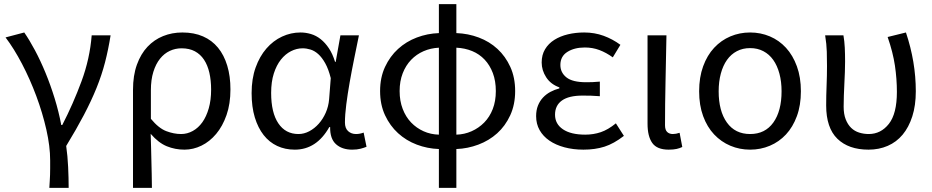

<svg xmlns="http://www.w3.org/2000/svg" viewBox="-20 -715 4536 934"><path d="M220 199Q221 181 222 166Q223 151 223.5 136Q224 121 224 104.5Q224 88 224 65Q224 -3 205.5 -84.5Q187 -166 156.5 -248Q126 -330 87 -404.5Q48 -479 7 -533L98 -557Q123 -521 150 -470.5Q177 -420 201.5 -360.5Q226 -301 246 -236Q266 -171 278 -107H283Q336 -210 376.5 -319.5Q417 -429 426 -543H518Q507 -474 491 -412Q475 -350 449.5 -287Q424 -224 388 -155.5Q352 -87 302 -5Q309 44 311.5 98Q314 152 314 199H220Z M627 -278Q627 -348 646 -400.5Q665 -453 697.5 -487.5Q730 -522 773.5 -539.5Q817 -557 867 -557Q924 -557 967.5 -538Q1011 -519 1040.5 -483Q1070 -447 1085.5 -395.5Q1101 -344 1101 -280Q1101 -210 1082 -155.5Q1063 -101 1031.5 -63.5Q1000 -26 960 -6.5Q920 13 877 13Q832 13 791.5 -3.5Q751 -20 713 -64Q714 -27 715 5Q716 37 716.5 68Q717 99 718 131Q719 163 719 199H627ZM861 -63Q891 -63 918 -78Q945 -93 964.5 -120.5Q984 -148 995.5 -188Q1007 -228 1007 -279Q1007 -324 998.5 -361Q990 -398 972.5 -424.5Q955 -451 928 -465.5Q901 -480 863 -480Q833 -480 806 -467.5Q779 -455 758.5 -429.5Q738 -404 726 -365.5Q714 -327 714 -276V-137Q752 -91 789 -77Q826 -63 861 -63Z M1414 13Q1367 13 1328.5 -5Q1290 -23 1262.5 -58Q1235 -93 1219.5 -144Q1204 -195 1204 -262Q1204 -332 1223.5 -386.5Q1243 -441 1276 -479Q1309 -517 1352 -537Q1395 -557 1442 -557Q1467 -557 1492.5 -549.5Q1518 -542 1540 -524.5Q1562 -507 1580 -480Q1598 -453 1610 -414H1613L1636 -543H1726Q1715 -489 1703 -430Q1691 -371 1681 -314.5Q1671 -258 1664.5 -207Q1658 -156 1658 -119Q1658 -91 1673.5 -77Q1689 -63 1712 -63Q1730 -63 1749 -70L1763 -1Q1751 4 1734 8.5Q1717 13 1693 13Q1644 13 1614.5 -13.5Q1585 -40 1586 -97H1582Q1520 13 1414 13ZM1432 -63Q1459 -63 1484.5 -76.5Q1510 -90 1530.5 -113Q1551 -136 1564.5 -166.5Q1578 -197 1581 -232L1589 -335Q1578 -379 1562 -407.5Q1546 -436 1528 -452Q1510 -468 1490.5 -474Q1471 -480 1452 -480Q1423 -480 1395.5 -466Q1368 -452 1346.5 -425Q1325 -398 1312 -357.5Q1299 -317 1299 -263Q1299 -167 1334 -115Q1369 -63 1432 -63Z M2200 -60Q2239 -61 2274 -76.5Q2309 -92 2335.5 -119Q2362 -146 2377 -184.5Q2392 -223 2392 -272Q2392 -321 2377.5 -359.5Q2363 -398 2337.5 -425Q2312 -452 2277 -466.5Q2242 -481 2200 -483ZM2115 -483Q2075 -481 2040.5 -466Q2006 -451 1980 -424Q1954 -397 1939 -358.5Q1924 -320 1924 -272Q1924 -224 1939 -185Q1954 -146 1980 -119Q2006 -92 2040.5 -76.5Q2075 -61 2115 -60ZM2200 -554Q2257 -552 2309 -532.5Q2361 -513 2400 -477Q2439 -441 2462.5 -389.5Q2486 -338 2486 -272Q2486 -206 2462 -154Q2438 -102 2398.5 -66.5Q2359 -31 2307 -11.5Q2255 8 2200 10V199H2115V10Q2059 8 2007.5 -11.5Q1956 -31 1916.5 -67Q1877 -103 1853 -154.5Q1829 -206 1829 -272Q1829 -338 1853 -389.5Q1877 -441 1916.5 -477Q1956 -513 2007.5 -532.5Q2059 -552 2115 -554V-695H2200Z M2818 13Q2768 13 2725.5 1.5Q2683 -10 2652.5 -31Q2622 -52 2605 -82Q2588 -112 2588 -150Q2588 -179 2597 -201.5Q2606 -224 2621.5 -240.5Q2637 -257 2657.5 -268Q2678 -279 2701 -285V-290Q2659 -305 2637 -339Q2615 -373 2615 -411Q2615 -448 2631.5 -475.5Q2648 -503 2676.5 -521Q2705 -539 2742.5 -548Q2780 -557 2822 -557Q2872 -557 2916 -541Q2960 -525 2998 -497L2961 -436Q2929 -459 2896 -471.5Q2863 -484 2825 -484Q2774 -484 2740 -462.5Q2706 -441 2706 -399Q2706 -362 2735.5 -338.5Q2765 -315 2831 -315Q2847 -315 2862.5 -315.5Q2878 -316 2898 -318V-247Q2875 -249 2854.5 -249.5Q2834 -250 2814 -250Q2747 -250 2713.5 -226Q2680 -202 2680 -157Q2680 -112 2718.5 -86Q2757 -60 2827 -60Q2867 -60 2902.5 -72Q2938 -84 2976 -115L3015 -54Q2966 -16 2920.5 -1.5Q2875 13 2818 13Z M3233 13Q3176 13 3153 -19.5Q3130 -52 3130 -113V-543H3222Q3220 -432 3217.5 -318.5Q3215 -205 3215 -106Q3215 -83 3225.5 -73Q3236 -63 3253 -63Q3268 -63 3286 -69L3299 0Q3287 6 3271.5 9.5Q3256 13 3233 13Z M3629 13Q3578 13 3533 -6Q3488 -25 3454 -61Q3420 -97 3400.5 -150Q3381 -203 3381 -271Q3381 -339 3400.5 -392.5Q3420 -446 3454 -482.5Q3488 -519 3533 -538Q3578 -557 3629 -557Q3680 -557 3725 -538Q3770 -519 3803.5 -482.5Q3837 -446 3856.5 -392.5Q3876 -339 3876 -271Q3876 -203 3856.5 -150Q3837 -97 3803.5 -61Q3770 -25 3725 -6Q3680 13 3629 13ZM3629 -63Q3702 -63 3742 -119Q3782 -175 3782 -271Q3782 -318 3771.5 -357Q3761 -396 3741.5 -423.5Q3722 -451 3693.5 -466Q3665 -481 3629 -481Q3593 -481 3564.5 -466Q3536 -451 3516.5 -423.5Q3497 -396 3486.5 -357Q3476 -318 3476 -271Q3476 -175 3516 -119Q3556 -63 3629 -63Z M4205 13Q4108 13 4053.5 -40Q3999 -93 3999 -202Q3999 -250 4001 -298Q4003 -346 4003 -394Q4003 -427 4002 -463.5Q4001 -500 3994 -543H4083Q4088 -514 4089.5 -483Q4091 -452 4091 -416Q4091 -393 4090 -365Q4089 -337 4087.5 -308Q4086 -279 4085 -250Q4084 -221 4084 -196Q4084 -160 4094 -134.5Q4104 -109 4120.5 -93Q4137 -77 4159.5 -70Q4182 -63 4206 -63Q4265 -63 4304 -112.5Q4343 -162 4343 -268Q4343 -331 4333.5 -395.5Q4324 -460 4298 -535L4387 -557Q4435 -414 4435 -271Q4435 -202 4418 -149Q4401 -96 4371 -60Q4341 -24 4298.5 -5.5Q4256 13 4205 13Z"/></svg>

Font: SpoqaHanSans-Regular
Style: Regular
Weight: 400
Designer: [Spoqa Han Sans] Dong-huui Kim \uAE40 \uB3D9 \uD718  Younghwa Kang \uAC15 \uC601 \uD654  [Noto Sans] Ryoko NISHIZUKA \u8
Foundry: Spoqa (http://www.spoqa-han-sans.com)
Version: Version 2.000